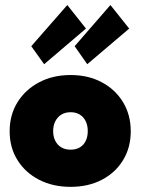

<svg xmlns="http://www.w3.org/2000/svg" viewBox="-20 -714 550 746"><path d="M254.5 12Q185.5 12 132 -15.5Q78.5 -43 48 -91.8Q17.5 -140.5 17.5 -204Q17.5 -267.5 48 -316.8Q78.5 -366 132 -394.2Q185.5 -422.5 254.5 -422.5Q323 -422.5 375.8 -394.2Q428.5 -366 458.2 -316.8Q488 -267.5 488 -204Q488 -140.5 458.2 -91.8Q428.5 -43 375.8 -15.5Q323 12 254.5 12ZM254.5 -132.5Q275 -132.5 290 -141.2Q305 -150 313 -166.5Q321 -183 321 -205Q321 -226.5 313 -243Q305 -259.5 290 -268.8Q275 -278 254.5 -278Q233.5 -278 218.5 -268.8Q203.5 -259.5 195 -243Q186.5 -226.5 186.5 -205Q186.5 -183 195 -166.5Q203.5 -150 218.5 -141.2Q233.5 -132.5 254.5 -132.5ZM319 -464.5 270 -534.5 409 -694.5 482 -603ZM151.5 -464.5 101.5 -534.5 241.5 -694.5 314 -603Z"/></svg>

Font: League Spartan Thin ExtraBold
Style: Regular
Weight: 800
Version: Version 2.002